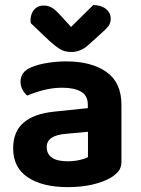

<svg xmlns="http://www.w3.org/2000/svg" viewBox="-20 -740 569 775"><path d="M253.2 15.3Q151.9 15.3 92.5 -24Q33.1 -63.3 33.1 -141.2Q33.1 -208.9 75.3 -245Q117.5 -281.2 199.7 -289.5L334.5 -303.5V-317.6Q334.5 -353.8 307.5 -369.8Q280.4 -385.9 231.4 -385.9Q193 -385.9 156.2 -376.5Q119.4 -367.2 90.4 -354.2Q79.1 -362.5 70.9 -377.9Q62.8 -393.4 62.8 -410Q62.8 -450.5 106.3 -468.4Q134.6 -480.5 172.7 -486.3Q210.9 -492.2 247.6 -492.2Q349.1 -492.2 409.7 -449.5Q470.2 -406.9 470.2 -316.3V-87.9Q470.2 -63.2 457.8 -48.4Q445.3 -33.6 426.3 -22.3Q397.1 -5.4 353.1 5Q309.1 15.3 253.2 15.3ZM253.2 -89Q278.7 -89 301.6 -94.2Q324.5 -99.4 335.1 -106V-208.1L245.5 -199.8Q209.3 -197.1 188.9 -184Q168.5 -171 168.5 -145.5Q168.5 -119.7 188.8 -104.3Q209.1 -89 253.2 -89ZM223.7 -678.4 266.9 -631.2 356.2 -719.6Q388.7 -719.3 407.8 -703.8Q426.9 -688.4 426.9 -664.5Q426.9 -646.2 416.9 -633.6Q407 -621 386.7 -603.7L335.6 -557.5Q319.7 -543.5 303.1 -536.9Q286.5 -530.2 268.5 -530.2Q253.6 -530.2 241.1 -533.6Q228.7 -536.9 215.2 -546.2Q201.8 -555.5 181.9 -572.7L104.2 -646.6Q101.5 -662.5 106.2 -679Q110.8 -695.4 123.3 -706.5Q135.7 -717.6 156.3 -717.6Q173.9 -717.6 187.7 -710.1Q201.5 -702.6 223.7 -678.4Z"/></svg>

Font: Baloo Tammudu 2
Style: Regular
Weight: 400
Designer: Maithili Shingre, Omkar Shende and Ek Type
Foundry: Ek Type
Version: Version 1.700